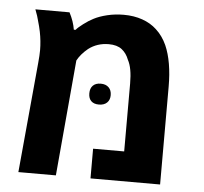

<svg xmlns="http://www.w3.org/2000/svg" viewBox="-48 -692 787 742"><g transform="rotate(5 345.0 -320.5)"><path d="M92.3 -476.6Q92.3 -511.2 85 -547.9Q81.5 -565.9 73.2 -594.2L69.3 -607.9L60.5 -632.3H192.9Q210.4 -598.6 215.3 -566.9H222.2Q229.5 -576.2 249.3 -591.1Q269 -606 287.1 -615.2Q308.6 -626.5 339.1 -633.8Q369.6 -641.1 402.8 -641.1Q442.9 -641.1 475.3 -629.6Q507.8 -618.2 530.8 -596.7Q556.6 -573.2 572.3 -538.6Q599.6 -476.6 599.6 -378.9V0H329.6V-115.2H450.2V-378.9Q450.2 -439 433.6 -469.2Q424.3 -494.1 405.8 -508.5Q387.2 -522.9 355 -522.9Q310.1 -522.9 276.4 -497.1Q249 -474.6 235.4 -449.2L195.3 0H49.8L89.4 -426.8Q92.3 -457 92.3 -476.6ZM296.4 -327.1Q296.4 -346.7 307.1 -357.4Q317.9 -368.2 337.4 -368.2Q356.9 -368.2 368.2 -357.2Q379.4 -346.2 379.4 -327.1Q379.4 -308.6 368.2 -297.9Q356.9 -287.1 336.9 -287.1Q317.4 -287.1 306.9 -297.4Q296.4 -307.6 296.4 -327.1Z"/></g></svg>

Font: Viking Open Sans
Style: Bold
Weight: 700
Foundry: Ascender Corporation
Version: Version 2.001